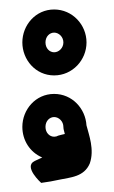

<svg xmlns="http://www.w3.org/2000/svg" viewBox="-20 -320 246 415"><path d="M120.1 -30.4C120.1 -30.4 107 -27.4 106.1 -26.9C103.3 -25.3 100.3 -24.5 97 -24.5C87.3 -24.5 78.3 -32.9 78.3 -45.8C78.3 -58.6 87.3 -67 97 -67C107.3 -67 117 -57.7 117 -45.8C117 -43.8 117.4 -41.3 117.7 -39.8C118.5 -36.8 119.3 -33.6 120.1 -30.4ZM28.3 -45.8C28.3 -17.1 44.3 9 71.3 20.4C68 21.9 60.8 25.1 54.9 28C29.7 40.1 69 75.3 69 75.3C82.1 73.6 96.6 71.1 110.3 68C130.6 63.5 161.9 62.7 174.1 33.2C184.5 3.2 172.3 -27.9 166.9 -49.1C164.8 -85.1 136.2 -117 97 -117C56.7 -117 28.3 -82.9 28.3 -45.8ZM78.3 -228.3C78.3 -241.1 87.3 -249.5 97 -249.5C107.3 -249.5 117 -240.2 117 -228.3C117 -216.3 107.3 -207 97 -207C87.3 -207 78.3 -215.4 78.3 -228.3ZM28.3 -228.3C28.3 -191.1 56.7 -157 97 -157C136.7 -157 167 -190.2 167 -228.3C167 -266.3 136.7 -299.5 97 -299.5C56.7 -299.5 28.3 -265.4 28.3 -228.3Z"/></svg>

Font: Hi.
Style: Regular
Weight: 400
Designer: Mew Too, Robert Jablonski
Foundry: Cannot Into Space Fonts
Version: Version 1.996